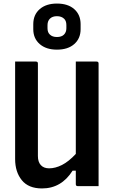

<svg xmlns="http://www.w3.org/2000/svg" viewBox="-20 -1046 640 1079"><path d="M216 13Q140 13 102.5 -33.5Q65 -80 65 -152V-700H182Q193 -700 193 -689V-169Q193 -136 209.5 -118Q226 -100 256 -100Q291 -100 328.5 -119Q366 -138 406 -181V-700H523Q534 -700 534 -689V0H417Q406 0 406 -11V-87H388Q325 13 216 13ZM300 -1026Q362 -1026 397.5 -994.5Q433 -963 433 -910V-882Q433 -830 397.5 -798.5Q362 -767 300 -767Q239 -767 203 -798.5Q167 -830 167 -882V-910Q167 -963 203 -994.5Q239 -1026 300 -1026ZM300 -955Q275 -955 261 -941.5Q247 -928 247 -905V-887Q247 -864 260 -852Q274 -838 300 -838Q326 -838 339.5 -851.5Q353 -865 353 -887V-905Q353 -928 341 -940Q326 -955 300 -955Z"/></svg>

Font: Recursive Mn Lnr St SmB
Style: Regular
Weight: 600
Monospace: yes
Version: Version 1.079;hotconv 1.0.112;makeotfexe 2.5.65598; ttfautoh